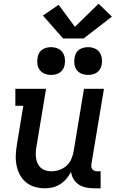

<svg xmlns="http://www.w3.org/2000/svg" viewBox="-20 -1010 640 1038"><path d="M223 8Q194 8 167 0Q140 -8 119.5 -25.5Q99 -43 86.5 -67Q74 -91 69 -118Q64 -145 65.5 -174Q67 -203 72 -232L106 -438H63V-530H229L177 -217Q174 -201 173.5 -185.5Q173 -170 175 -155Q177 -140 183.5 -126Q190 -112 201 -102.5Q212 -93 226.5 -88.5Q241 -84 257 -84Q279 -84 300 -91Q321 -98 338.5 -113Q356 -128 365 -149Q374 -170 378 -191L434 -530H542L474 -122Q473 -114 474 -107Q475 -100 479.5 -94.5Q484 -89 491 -86.5Q498 -84 506 -84H524V8H491Q468 8 446.5 4Q425 0 407 -11.5Q389 -23 378 -41Q367 -59 364 -81Q354 -61 339 -43.5Q324 -26 305 -14Q286 -2 265 3Q244 8 223 8ZM456 -605Q438 -605 421.5 -611.5Q405 -618 395 -631.5Q385 -645 382.5 -662.5Q380 -680 383 -698Q385 -711 391 -722.5Q397 -734 408 -741.5Q419 -749 431.5 -752Q444 -755 456 -755Q474 -755 490.5 -748.5Q507 -742 517 -728.5Q527 -715 530 -697.5Q533 -680 530 -662Q528 -649 521.5 -637.5Q515 -626 504.5 -618.5Q494 -611 481.5 -608Q469 -605 456 -605ZM256 -605Q238 -605 221.5 -611.5Q205 -618 195 -631.5Q185 -645 182.5 -662.5Q180 -680 183 -698Q185 -711 191 -722.5Q197 -734 208 -741.5Q219 -749 231.5 -752Q244 -755 256 -755Q274 -755 290.5 -748.5Q307 -742 317 -728.5Q327 -715 330 -697.5Q333 -680 330 -662Q328 -649 321.5 -637.5Q315 -626 304.5 -618.5Q294 -611 281.5 -608Q269 -605 256 -605ZM321 -802 212 -926 297 -984 385 -865 513 -990 585 -920 432 -802Z"/></svg>

Font: Iosevka Curly Slab SmBdEx
Style: Italic
Weight: 600
Width: 7
Italic angle: -9°
Monospace: yes
Designer: Belleve Invis
Foundry: Belleve Invis
Version: Version 11.1.0; ttfautohint (v1.8.3)